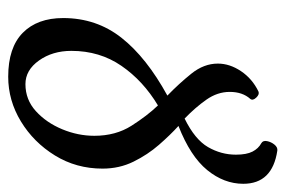

<svg xmlns="http://www.w3.org/2000/svg" viewBox="-134 -554 696 468"><g transform="rotate(90 214.0 -320.0)"><path d="M167 8Q96 8 60 -27.5Q24 -63 24 -126Q24 -207 72 -268Q120 -329 213 -380Q184 -408 159.5 -438.5Q135 -469 135 -503Q135 -532 153.5 -559.5Q172 -587 203 -602Q210 -605 218 -596.5Q226 -588 221 -582Q204 -563 204 -532Q204 -502 223 -475Q242 -448 269 -422Q320 -447 338.5 -479Q357 -511 357 -547Q357 -573 349.5 -587.5Q342 -602 329 -609Q322 -613 324 -623Q326 -633 332.5 -641Q339 -649 347 -648Q428 -636 428 -565Q428 -518 394.5 -477Q361 -436 287 -407Q309 -387 333 -359.5Q357 -332 374 -297.5Q391 -263 391 -222Q391 -158 359 -106Q327 -54 276 -23Q225 8 167 8ZM104 -146Q104 -100 127.5 -67Q151 -34 185 -34Q223 -34 251 -59.5Q279 -85 295 -123.5Q311 -162 311 -202Q311 -254 286.5 -292.5Q262 -331 237 -357Q177 -321 140.5 -268Q104 -215 104 -146Z"/></g></svg>

Font: Junicode Two Beta Condensed Medium
Style: Italic
Weight: 500
Width: 3
Italic angle: -9°
Version: Version 1.053; ttfautohint (v1.8.4)